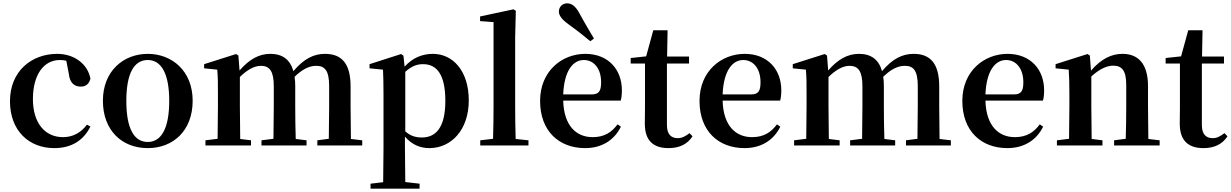

<svg xmlns="http://www.w3.org/2000/svg" viewBox="-20 -875 7405 1155"><path d="M394 -431C400 -375 428 -354 466 -354C496 -354 515 -369 524 -401C509 -487 430 -551 324 -551C170 -551 40 -447 40 -266C40 -88 155 16 306 16C411 16 483 -31 524 -114L503 -125C467 -77 419 -50 359 -50C251 -50 178 -134 178 -279C178 -428 245 -514 340 -514C353 -514 366 -513 379 -509Z M869 16C1022 16 1139 -89 1139 -269C1139 -449 1014 -551 869 -551C723 -551 599 -448 599 -269C599 -90 714 16 869 16ZM869 -21C786 -21 740 -102 740 -268C740 -433 786 -514 869 -514C950 -514 998 -433 998 -268C998 -102 950 -21 869 -21Z M2091 -39C2090 -96 2089 -178 2089 -235V-355C2089 -490 2038 -551 1935 -551C1869 -551 1809 -523 1745 -447C1725 -518 1678 -551 1606 -551C1538 -551 1479 -518 1421 -451L1414 -541L1400 -550L1208 -489V-464L1287 -456C1291 -409 1291 -373 1291 -307V-235C1291 -180 1290 -97 1289 -40L1216 -31V0H1490V-31L1425 -39C1424 -96 1423 -180 1423 -235V-412C1466 -454 1509 -479 1549 -479C1602 -479 1627 -447 1627 -356V-235C1627 -178 1626 -97 1625 -40L1553 -31V0H1824V-31L1759 -39C1757 -96 1756 -178 1756 -235V-357C1756 -377 1755 -396 1752 -413C1798 -458 1840 -479 1882 -479C1934 -479 1960 -451 1960 -357V-235C1960 -178 1959 -97 1958 -40L1889 -31V0H2159V-31Z M2418 -443C2460 -481 2493 -489 2525 -489C2608 -489 2659 -426 2659 -268C2659 -105 2600 -48 2518 -48C2480 -48 2449 -57 2418 -85ZM2407 -540 2393 -550 2203 -489V-464L2284 -456C2286 -408 2287 -371 2287 -306V16C2287 77 2286 149 2285 221L2209 230V260H2504V230L2418 220C2417 148 2416 76 2416 16V-53C2460 -2 2511 16 2563 16C2695 16 2800 -94 2800 -271C2800 -448 2705 -551 2584 -551C2522 -551 2462 -528 2414 -474Z M3082 -39C3080 -103 3079 -172 3079 -235V-651L3083 -810L3069 -819L2868 -776V-748L2949 -742V-235C2949 -172 2948 -103 2946 -40L2869 -31V0H3159V-31Z M3553 -643C3528 -686 3502 -728 3465 -796C3442 -839 3418 -855 3391 -855C3367 -855 3342 -837 3342 -805C3342 -781 3362 -756 3401 -728C3458 -687 3495 -657 3531 -627ZM3368 -307C3374 -453 3429 -514 3492 -514C3553 -514 3596 -462 3596 -381C3596 -330 3585 -307 3539 -307ZM3714 -270C3719 -287 3721 -306 3721 -332C3721 -458 3638 -551 3501 -551C3361 -551 3229 -448 3229 -268C3229 -86 3343 16 3500 16C3599 16 3675 -31 3715 -113L3695 -127C3660 -80 3617 -50 3545 -50C3448 -50 3372 -117 3368 -270Z M4128 -74C4101 -54 4083 -44 4057 -44C4017 -44 3992 -67 3992 -123V-493H4125V-535H3993L3996 -693H3910L3867 -536L3774 -526V-493H3860V-231C3860 -191 3859 -163 3859 -131C3859 -29 3910 16 4002 16C4070 16 4117 -10 4146 -55Z M4327 -307C4333 -453 4388 -514 4451 -514C4512 -514 4555 -462 4555 -381C4555 -330 4544 -307 4498 -307ZM4673 -270C4678 -287 4680 -306 4680 -332C4680 -458 4597 -551 4460 -551C4320 -551 4188 -448 4188 -268C4188 -86 4302 16 4459 16C4558 16 4634 -31 4674 -113L4654 -127C4619 -80 4576 -50 4504 -50C4407 -50 4331 -117 4327 -270Z M5632 -39C5631 -96 5630 -178 5630 -235V-355C5630 -490 5579 -551 5476 -551C5410 -551 5350 -523 5286 -447C5266 -518 5219 -551 5147 -551C5079 -551 5020 -518 4962 -451L4955 -541L4941 -550L4749 -489V-464L4828 -456C4832 -409 4832 -373 4832 -307V-235C4832 -180 4831 -97 4830 -40L4757 -31V0H5031V-31L4966 -39C4965 -96 4964 -180 4964 -235V-412C5007 -454 5050 -479 5090 -479C5143 -479 5168 -447 5168 -356V-235C5168 -178 5167 -97 5166 -40L5094 -31V0H5365V-31L5300 -39C5298 -96 5297 -178 5297 -235V-357C5297 -377 5296 -396 5293 -413C5339 -458 5381 -479 5423 -479C5475 -479 5501 -451 5501 -357V-235C5501 -178 5500 -97 5499 -40L5430 -31V0H5700V-31Z M5908 -307C5914 -453 5969 -514 6032 -514C6093 -514 6136 -462 6136 -381C6136 -330 6125 -307 6079 -307ZM6254 -270C6259 -287 6261 -306 6261 -332C6261 -458 6178 -551 6041 -551C5901 -551 5769 -448 5769 -268C5769 -86 5883 16 6040 16C6139 16 6215 -31 6255 -113L6235 -127C6200 -80 6157 -50 6085 -50C5988 -50 5912 -117 5908 -270Z M6888 -39C6887 -96 6886 -178 6886 -235V-357C6886 -491 6827 -551 6733 -551C6668 -551 6606 -523 6543 -450L6536 -541L6522 -550L6330 -489V-464L6409 -456C6412 -408 6413 -372 6413 -307V-235C6413 -180 6412 -97 6411 -40L6338 -31V0H6612V-31L6547 -39C6546 -96 6545 -180 6545 -235V-415C6594 -460 6639 -480 6676 -480C6730 -480 6755 -450 6755 -363V-235C6755 -178 6754 -96 6752 -40L6682 -31V0H6956V-31Z M7346 -74C7319 -54 7301 -44 7275 -44C7235 -44 7210 -67 7210 -123V-493H7343V-535H7211L7214 -693H7128L7085 -536L6992 -526V-493H7078V-231C7078 -191 7077 -163 7077 -131C7077 -29 7128 16 7220 16C7288 16 7335 -10 7364 -55Z"/></svg>

Font: Noto Serif CJK JP
Style: Bold
Weight: 700
Designer: Ryoko NISHIZUKA 西塚涼子 (kana & ideographs); Frank Grießhammer (Latin, Greek & Cyrillic); Wenlong ZHANG 张文龙 (bopomofo); San
Foundry: Adobe Systems Incorporated
Version: Version 1.000;PS 1;hotconv 16.6.53;makeotf.lib2.5.65590